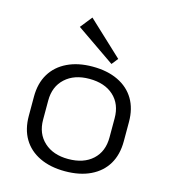

<svg xmlns="http://www.w3.org/2000/svg" viewBox="-117 -885 873 986"><g transform="rotate(15 319.5 -391.5)"><path d="M319 8Q241 8 184 -19.5Q127 -47 97 -97.5Q67 -148 67 -219V-321Q67 -392 97.5 -442.5Q128 -493 185 -520.5Q242 -548 319 -548Q398 -548 455 -520.5Q512 -493 542 -442.5Q572 -392 572 -321V-219Q572 -148 542 -97.5Q512 -47 455 -19.5Q398 8 319 8ZM319 -57Q401 -57 448.5 -100.5Q496 -144 496 -219V-321Q496 -396 448.5 -439.5Q401 -483 319 -483Q239 -483 191 -439Q143 -395 143 -321V-219Q143 -145 191 -101Q239 -57 319 -57ZM435 -620 408 -586 202 -728 252 -791Z"/></g></svg>

Font: Pathway Extreme 8pt Thin Light
Style: Regular
Weight: 300
Version: Version 1.001;gftools[0.9.26]